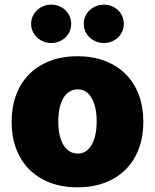

<svg xmlns="http://www.w3.org/2000/svg" viewBox="-20 -794 665 824"><path d="M29.8 -271.3Q29.8 -334.2 49 -386Q68.2 -437.9 104.6 -474.8Q141 -511.7 193.5 -532.1Q246.1 -552.6 312.5 -552.6Q379.3 -552.6 431.6 -532.1Q484 -511.7 520.4 -474.8Q556.8 -437.9 576 -386Q595.2 -334.2 595.2 -271.3Q595.2 -208.5 576 -156.6Q556.8 -104.8 520.4 -67.8Q484 -30.9 431.6 -10.5Q379.3 9.9 312.5 9.9Q246.1 9.9 193.5 -10.5Q141 -30.9 104.6 -67.8Q68.2 -104.8 49 -156.6Q29.8 -208.5 29.8 -271.3ZM230.1 -272.7Q230.1 -240.8 235.8 -215.2Q241.5 -189.6 252.3 -171.7Q263.1 -153.8 278.8 -144.4Q294.4 -134.9 313.9 -134.9Q332.7 -134.9 347.7 -144.4Q362.6 -153.8 373 -171.7Q383.5 -189.6 389.2 -215.2Q394.9 -240.8 394.9 -272.7Q394.9 -304.7 389.2 -330.3Q383.5 -355.8 373 -373.8Q362.6 -391.7 347.7 -401.1Q332.7 -410.5 313.9 -410.5Q294.4 -410.5 278.8 -401.1Q263.1 -391.7 252.3 -373.8Q241.5 -355.8 235.8 -330.3Q230.1 -304.7 230.1 -272.7ZM426.1 -774.1Q443.5 -774.1 459 -767.9Q474.4 -761.7 486.2 -750.7Q497.9 -739.7 504.6 -724.6Q511.4 -709.5 511.4 -691.8Q511.4 -674 504.6 -658.9Q497.9 -643.8 486.2 -632.8Q474.4 -621.8 459 -615.6Q443.5 -609.4 426.1 -609.4Q408.7 -609.4 392.9 -615.6Q377.1 -621.8 365.2 -632.8Q353.3 -643.8 346.4 -658.9Q339.5 -674 339.5 -691.8Q339.5 -709.5 346.4 -724.6Q353.3 -739.7 365.2 -750.7Q377.1 -761.7 392.9 -767.9Q408.7 -774.1 426.1 -774.1ZM200.3 -774.1Q217.7 -774.1 233.1 -767.9Q248.6 -761.7 260.3 -750.7Q272 -739.7 278.8 -724.6Q285.5 -709.5 285.5 -691.8Q285.5 -674 278.8 -658.9Q272 -643.8 260.3 -632.8Q248.6 -621.8 233.1 -615.6Q217.7 -609.4 200.3 -609.4Q182.9 -609.4 167.1 -615.6Q151.3 -621.8 139.4 -632.8Q127.5 -643.8 120.6 -658.9Q113.6 -674 113.6 -691.8Q113.6 -709.5 120.6 -724.6Q127.5 -739.7 139.4 -750.7Q151.3 -761.7 167.1 -767.9Q182.9 -774.1 200.3 -774.1Z"/></svg>

Font: Inter P Black
Style: Regular
Weight: 900
Designer: Rasmus Andersson
Foundry: rsms
Version: Version 3.018;git-588b23468